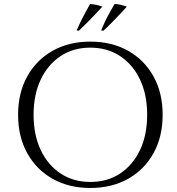

<svg xmlns="http://www.w3.org/2000/svg" viewBox="-20 -921 878 955"><path d="M429 -714Q536 -714 617 -668.5Q698 -623 743.5 -541Q789 -459 789 -350Q789 -241 743.5 -159Q698 -77 617 -31.5Q536 14 429 14Q323 14 242 -31.5Q161 -77 115.5 -159Q70 -241 70 -350Q70 -459 115.5 -541Q161 -623 242 -668.5Q323 -714 429 -714ZM429 -16Q514 -16 577.5 -58Q641 -100 676.5 -175Q712 -250 712 -350Q712 -450 676.5 -525Q641 -600 577.5 -642Q514 -684 429 -684Q345 -684 281.5 -642Q218 -600 182.5 -525Q147 -450 147 -350Q147 -250 182.5 -175Q218 -100 281.5 -58Q345 -16 429 -16ZM361 -770Q371 -792 381.5 -814Q392 -836 404 -857.5Q416 -879 428 -901Q443 -900 458.5 -897Q474 -894 489 -888Q471 -868 452 -848Q433 -828 413 -808Q393 -788 372 -768ZM483 -770Q492 -792 502.5 -814Q513 -836 525 -857.5Q537 -879 550 -901Q565 -901 581 -897Q597 -893 611 -888Q593 -868 574 -848Q555 -828 535.5 -808Q516 -788 494 -768Z"/></svg>

Font: Cinzel
Style: Regular
Weight: 400
Designer: Natanael Gama
Version: Version 2.000